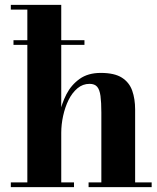

<svg xmlns="http://www.w3.org/2000/svg" viewBox="-20 -770 644 790"><path d="M35.5 -585.5V-604.5H327.5V-585.5ZM24.5 0V-19.5H92.5V-730.5H24.5V-750H232V-19.5H284.5V0ZM344.5 0V-19.5H397V-307Q397 -349 393.5 -375Q390 -401 379.8 -413Q369.5 -425 348.5 -425Q320.5 -425 298.8 -406.8Q277 -388.5 262.2 -358.8Q247.5 -329 239.8 -293.5Q232 -258 232 -223.5L217 -222.5Q217 -258 225.2 -300.8Q233.5 -343.5 253.2 -382Q273 -420.5 307.5 -445.2Q342 -470 394.5 -470Q451 -470 481.5 -450.5Q512 -431 524 -397Q536 -363 536 -319.5V-19.5H604V0Z"/></svg>

Font: Bodoni Moda
Style: Bold
Weight: 700
Designer: Owen Earl
Foundry: indestructible type
Version: Version 2.005